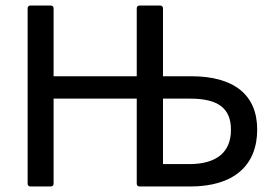

<svg xmlns="http://www.w3.org/2000/svg" viewBox="-20 -675 989 695"><path d="M90 0H164C170 0 174 -4 174 -10V-318H475V-10C475 -4 479 0 485 0H669C825 0 911 -75 911 -206C911 -331 828 -399 672 -399H570V-645C570 -651 566 -655 559 -655H485C479 -655 475 -651 475 -645V-399H174V-645C174 -651 170 -655 164 -655H90C84 -655 80 -651 80 -645V-10C80 -4 84 0 90 0ZM570 -81V-318H668C770 -318 816 -283 816 -205C816 -124 764 -81 665 -81Z"/></svg>

Font: Sofia Sans Cond SemiBold
Style: Regular
Weight: 600
Width: 3
Designer: Botio Nikoltchev, Ani Petrova
Foundry: lettersoup
Version: Version 4.100